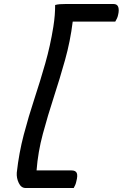

<svg xmlns="http://www.w3.org/2000/svg" viewBox="-20 -780 640 961"><path d="M349 161H108Q86 161 74 136Q62 111 64 84Q75 -15 99 -106Q123 -197 152 -285Q181 -373 206.5 -462.5Q232 -552 247 -646Q252 -678 254 -704Q256 -730 256 -755Q267 -758 279.5 -759Q292 -760 310 -760H548Q567 -760 572 -744.5Q577 -729 571 -705Q569 -695 565 -687Q561 -679 557 -672H344Q332 -574 305.5 -479.5Q279 -385 249 -293Q219 -201 194.5 -110Q170 -19 163 73H338Q358 73 364 85.5Q370 98 362 128Q360 138 356.5 146Q353 154 349 161Z"/></svg>

Font: Recursive Mn Csl St
Style: Italic
Weight: 400
Italic angle: -15°
Monospace: yes
Version: Version 1.079;hotconv 1.0.112;makeotfexe 2.5.65598; ttfautoh